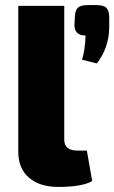

<svg xmlns="http://www.w3.org/2000/svg" viewBox="-20 -723 450 756"><path d="M327 -703H358Q387 -703 398 -693Q409 -683 410 -658V-613Q409 -535 361 -473L303 -488Q315 -526 317 -583Q275 -583 273 -622L275 -658Q276 -683 287 -693Q298 -703 327 -703ZM233 -700V-173Q233 -130 286 -130H322L343 -10Q303 13 209 13Q136 13 94 -23.5Q52 -60 52 -125V-700Z"/></svg>

Font: Ezarion Extra Bold
Style: Regular
Weight: 800
Designer: Natanael Gama
Version: Version 1.001;PS 001.001;hotconv 1.0.70;makeotf.lib2.5.58329